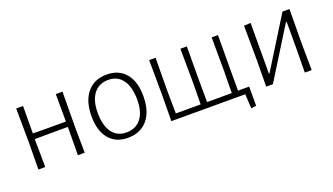

<svg xmlns="http://www.w3.org/2000/svg" viewBox="-56 -850 2331 1345"><g transform="rotate(-20 1109.5 -177.5)"><path d="M91 0 93 -195 91 -455H142L141 -251L263 -250H387L386 -455H436L434 -198L436 0H385L387 -195V-210H261L140 -209V-198L142 0Z M767 -462Q857 -462 907.5 -401.5Q958 -341 958 -233Q958 -120 905 -57Q852 6 758 6Q668 6 618 -54.5Q568 -115 568 -222Q568 -335 620.5 -398.5Q673 -462 767 -462ZM765 -423Q695 -423 656 -373Q617 -323 617 -232Q617 -136 654.5 -84.5Q692 -33 760 -33Q831 -33 870 -82.5Q909 -132 909 -223Q909 -319 871 -371Q833 -423 765 -423Z M1082 0 1084 -195 1082 -455H1130L1128 -198L1130 -40H1315L1317 -195L1315 -455H1363L1362 -198L1363 -40H1547L1549 -195L1548 -455H1595L1594 -198V-41H1677V102L1639 107L1633 0Z M1789 0 1791 -195 1789 -454 1839 -457 1838 -80H1843L2076 -455H2128L2126 -199L2128 0H2077L2079 -192V-378H2074L1839 0Z"/></g></svg>

Font: Alegreya Sans Light
Style: Regular
Weight: 300
Designer: Juan Pablo del Peral
Foundry: Huerta Tipografica
Version: Version 2.007